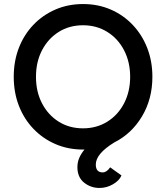

<svg xmlns="http://www.w3.org/2000/svg" viewBox="-20 -730 822 950"><path d="M391 10Q317 10 254.5 -17Q192 -44 145.5 -92.5Q99 -141 73.5 -206.5Q48 -272 48 -350Q48 -428 73.5 -493.5Q99 -559 145.5 -607.5Q192 -656 254.5 -683Q317 -710 391 -710Q465 -710 527.5 -683Q590 -656 636.5 -607Q683 -558 708.5 -492.5Q734 -427 734 -350Q734 -240 682.5 -154Q631 -68 545 -25Q454 31 454 84Q454 123 488 123Q508 123 525 98L581 138Q571 163 539.5 181.5Q508 200 472 200Q429 200 396 173.5Q363 147 363 97Q363 72 372.5 50.5Q382 29 398 10Q395 10 391 10ZM391 -95Q458 -95 511 -128Q564 -161 594 -219Q624 -277 624 -350Q624 -423 594 -481Q564 -539 511 -572Q458 -605 391 -605Q323 -605 270.5 -572Q218 -539 188 -481.5Q158 -424 158 -350Q158 -276 188 -218.5Q218 -161 270.5 -128Q323 -95 391 -95Z"/></svg>

Font: Lexend Deca
Style: Regular
Weight: 400
Designer: Bonnie Shaver-Troup, Thomas Jockin
Foundry: Lexend
Version: Version 1.008; ttfautohint (v1.8.4.7-5d5b)